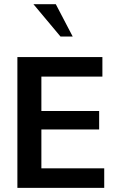

<svg xmlns="http://www.w3.org/2000/svg" viewBox="-20 -902 581 922"><path d="M480.5 0V-93.8H178.7V-280.3H456.1V-369.1H178.7V-534.2H471.7V-627.9H63.5V0ZM270.5 -726.6 140.6 -881.8H248L329.1 -726.6Z"/></svg>

Font: Namkio Khamti
Style: Bold
Weight: 700
Designer: Debbi Hosken
Foundry: SIL International
Version: Version 3.917